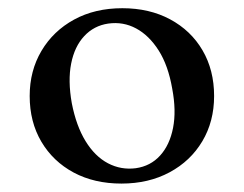

<svg xmlns="http://www.w3.org/2000/svg" viewBox="-20 -730 579 456"><path d="M270.5 -710.5Q335 -710.5 384.2 -684Q433.5 -657.5 461 -610.5Q488.5 -563.5 488.5 -502Q488.5 -441.5 460.5 -394.5Q432.5 -347.5 382.8 -320.8Q333 -294 268.5 -294Q204 -294 155 -320.2Q106 -346.5 78.2 -393.5Q50.5 -440.5 50.5 -502Q50.5 -562 78.5 -609.2Q106.5 -656.5 156 -683.5Q205.5 -710.5 270.5 -710.5ZM302.5 -330.5Q337.5 -335.5 360.2 -360.5Q383 -385.5 391 -426.2Q399 -467 389 -519.5Q379.5 -574.5 356.8 -610.2Q334 -646 303.2 -662.5Q272.5 -679 237 -674Q203 -669 180 -644.2Q157 -619.5 149 -579Q141 -538.5 150.5 -485Q161 -431 183.2 -394.8Q205.5 -358.5 236.5 -342.2Q267.5 -326 302.5 -330.5Z"/></svg>

Font: Fraunces 10pt
Style: Regular
Weight: 400
Version: Version 1.000;[b76b70a41]